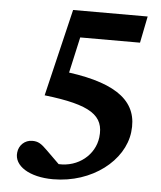

<svg xmlns="http://www.w3.org/2000/svg" viewBox="-51 -735 661 790"><g transform="rotate(5 279.5 -339.5)"><path d="M197 11C359 11 487 -92 501 -210C516 -333 430 -404 225 -432L258 -580H505L527 -690H219L133 -330C325 -308 383 -268 372 -177C363 -104 296 -49 215 -53L162 -105C136 -131 123 -139 99 -139C68 -139 44 -116 41 -86C34 -30 100 11 197 11Z"/></g></svg>

Font: TPK Tissa Web SemiBold
Style: Italic
Weight: 600
Italic angle: -7°
Designer: Jacques Le Bailly, Suppakit Chalermlarp | Katatrad Co.,Ltd.
Foundry: Jacques Le Bailly, Cadson Demak Co.,Ltd.
Version: Version 5.000;Glyphs 3.1.2 (3151)